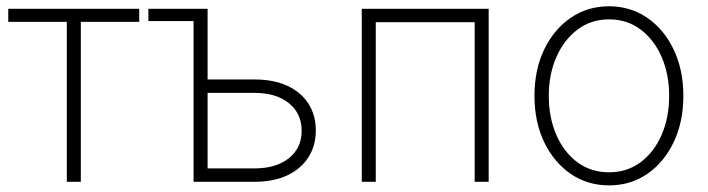

<svg xmlns="http://www.w3.org/2000/svg" viewBox="-20 -570 2219 602"><path d="M189.5 0V-501.5H5.9V-542.5H416.5V-501.5H233.4V0Z M445.3 -503.9V-542.5H607.4V-503.9ZM620.1 -320.8H777.8Q837.9 -320.8 880.9 -301Q923.8 -281.2 947 -245.1Q970.2 -209 970.2 -161.1Q970.2 -113.3 947 -76.9Q923.8 -40.5 880.9 -20.3Q837.9 0 777.8 0H586.9V-542.5H630.9V-42H777.8Q845.7 -42 885.7 -74Q925.8 -106 925.8 -159.7Q925.8 -214.4 885.7 -246.6Q845.7 -278.8 777.8 -278.8H620.1Z M1512.2 -542.5V0H1468.3V-500.5H1158.2V0H1114.3V-542.5Z M1889.6 11.2Q1821.8 11.2 1769 -25.1Q1716.3 -61.5 1686 -124.8Q1655.8 -188 1655.8 -269.5Q1655.8 -351.1 1686 -414.3Q1716.3 -477.5 1769 -513.9Q1821.8 -550.3 1889.6 -550.3Q1957 -550.3 2009.8 -513.9Q2062.5 -477.5 2092.5 -414.1Q2122.6 -350.6 2122.6 -269.5Q2122.6 -188 2092.5 -124.8Q2062.5 -61.5 2010 -25.1Q1957.5 11.2 1889.6 11.2ZM1889.6 -29.8Q1946.3 -29.8 1988.8 -61.5Q2031.2 -93.3 2054.7 -147.7Q2078.1 -202.1 2078.1 -269.5Q2078.1 -336.4 2054.7 -390.9Q2031.2 -445.3 1988.8 -477.3Q1946.3 -509.3 1889.6 -509.3Q1833 -509.3 1790.5 -477.1Q1748 -444.8 1724.4 -390.9Q1700.7 -336.9 1700.7 -269.5Q1700.7 -202.1 1724.1 -147.7Q1747.6 -93.3 1790 -61.5Q1832.5 -29.8 1889.6 -29.8Z"/></svg>

Font: Inter 16pt ExtraLight
Style: Regular
Weight: 250
Version: Version 4.001;git-66647c0bb